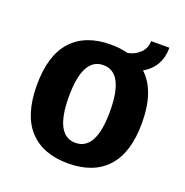

<svg xmlns="http://www.w3.org/2000/svg" viewBox="-110 -680 760 790"><g transform="rotate(20 270.0 -285.0)"><path d="M430 -455Q500 -390 500 -250Q500 -120 440.5 -55Q381 10 270 10Q159 10 99.5 -55Q40 -120 40 -250Q40 -380 99.5 -445Q159 -510 270 -510Q310 -510 345 -501Q375 -506 397.5 -527Q420 -548 420 -580H500Q500 -496 430 -455ZM180 -250Q180 -80 270 -80Q360 -80 360 -250Q360 -420 270 -420Q180 -420 180 -250Z"/></g></svg>

Font: Scada
Style: Bold
Weight: 700
Designer: Jovanny Lemonad
Foundry: Jovanny Lemonad
Version: Version 4.100;PS 004.100;hotconv 1.0.88;makeotf.lib2.5.64775